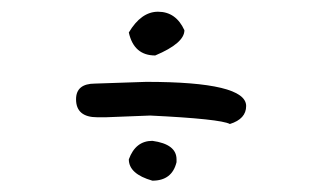

<svg xmlns="http://www.w3.org/2000/svg" viewBox="-20 -369 565 334"><path d="M234.4 -226.6Q408.2 -226.6 408.2 -184.6Q408.2 -162.1 379.9 -153.3Q363.3 -162.1 241.2 -168L164.1 -165H149.4Q112.3 -165 112.3 -196.3Q112.3 -223.6 145.5 -223.6ZM254.9 -348.6Q286.1 -348.6 300.8 -316.4Q300.8 -293.9 250 -272.5Q212.9 -272.5 204.1 -312.5Q225.6 -348.6 254.9 -348.6ZM245.1 -124Q287.1 -118.2 287.1 -91.8V-86.9Q279.3 -54.7 245.1 -54.7Q204.1 -66.4 204.1 -91.8Q215.8 -124 245.1 -124Z"/></svg>

Font: Sue Ellen Francisco 
Style: Regular
Weight: 400
Designer: Kimberly Geswein
Foundry: Kimberly Geswein
Version: Version 1.002 2007